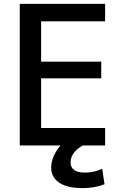

<svg xmlns="http://www.w3.org/2000/svg" viewBox="-20 -750 634 990"><path d="M192 -640V-432H502V-346H192V-90H522V0H407Q344 36 344 87Q344 140 418 140Q465 140 507 120L519 200Q468 220 406 220Q327 220 285.5 192Q244 164 244 115Q244 57 292 0H82V-730H522V-640Z"/></svg>

Font: Mplus 1p Medium
Style: Regular
Weight: 500
Version: Version 1.061